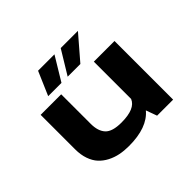

<svg xmlns="http://www.w3.org/2000/svg" viewBox="-155 -925 1160 1160"><g transform="rotate(-45 425.0 -345.0)"><path d="M220 -548.5 285.5 -700.5H425.5L333.5 -548.5ZM386.5 -548.5 479 -700.5H626L495 -548.5ZM352.5 10Q312 10 277 3Q242 -4 210.5 -20.2Q179 -36.5 156.5 -60.8Q134 -85 121 -122.2Q108 -159.5 108 -206V-501H283.5V-248.5Q283.5 -186.5 313.2 -154.5Q343 -122.5 420.5 -122.5Q538.5 -122.5 562.5 -182.5V-501H739V0H602L576.5 -70.5Q509.5 10 352.5 10Z"/></g></svg>

Font: League Mono Wide
Style: Bold
Weight: 700
Width: 8
Designer: Tyler Finck
Foundry: The League of Moveable Type / Tyler Finck
Version: Version 2.210